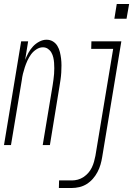

<svg xmlns="http://www.w3.org/2000/svg" viewBox="-50 -727 670 962"><path d="M523 -633 535 -707H597L584 -633ZM-30 0 56 -520H91L76 -427Q83 -445 92.5 -462.5Q102 -480 115.5 -494.5Q129 -509 147 -518.5Q165 -528 183 -528Q201 -528 215 -519.5Q229 -511 237.5 -497Q246 -483 250 -466.5Q254 -450 256 -433.5Q258 -417 258 -399.5Q258 -382 257 -364.5Q256 -347 253.5 -329.5Q251 -312 248 -294L200 0H164L214 -301Q216 -315 218 -329Q220 -343 221 -357Q222 -371 222 -385Q222 -399 221 -412.5Q220 -426 217 -439Q214 -452 207.5 -463.5Q201 -475 190 -482.5Q179 -490 165 -490Q148 -490 132 -479.5Q116 -469 105.5 -454.5Q95 -440 87.5 -423.5Q80 -407 74.5 -390.5Q69 -374 65 -357.5Q61 -341 59 -324L5 0ZM245 215 246 177H311Q325 177 340 173Q355 169 368.5 160Q382 151 392.5 139Q403 127 410 112.5Q417 98 421 83.5Q425 69 428 54L517 -482H407L408 -520H558L462 60Q459 79 453.5 98Q448 117 438.5 135Q429 153 415.5 168.5Q402 184 384.5 195Q367 206 347.5 210.5Q328 215 309 215Z"/></svg>

Font: Iosevka SS04 XLt Ex Obl
Style: Regular
Weight: 200
Width: 7
Italic angle: -9°
Monospace: yes
Designer: Belleve Invis
Foundry: Belleve Invis
Version: Version 19.0.0; ttfautohint (v1.8.4)